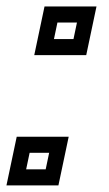

<svg xmlns="http://www.w3.org/2000/svg" viewBox="-28 -560 328 580"><path d="M75.5 -393.5 106.5 -540.5H263.5L232.5 -393.5ZM135 -442H194L204.5 -492H145.5ZM-8.5 0 22.5 -147H179.5L148.5 0ZM51 -48.5H110L120.5 -98.5H61.5Z"/></svg>

Font: Tourney Medium
Style: Italic
Weight: 500
Italic angle: -12°
Version: Version 1.015